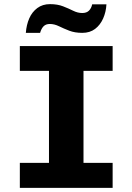

<svg xmlns="http://www.w3.org/2000/svg" viewBox="-20 -909 640 929"><path d="M76 0V-121H217V-566H76V-686H525V-566H384V-121H525V0ZM105 -750Q108 -789 121.5 -820Q135 -851 160.5 -870Q186 -889 222 -889Q258 -889 285 -878.5Q312 -868 334 -857Q356 -846 378 -846Q399 -846 410.5 -857.5Q422 -869 426 -888H495Q493 -851 479 -819.5Q465 -788 440 -769Q415 -750 378 -750Q342 -750 315 -760.5Q288 -771 265.5 -782Q243 -793 221 -793Q202 -793 191 -782Q180 -771 174 -750Z"/></svg>

Font: Chivo Mono Medium
Style: Bold
Weight: 700
Monospace: yes
Version: Version 1.008